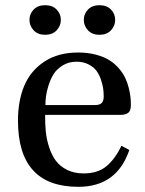

<svg xmlns="http://www.w3.org/2000/svg" viewBox="-20 -703 554 735"><path d="M316.9 -586.9Q300.8 -604 300.8 -627Q300.8 -649.9 316.9 -666.5Q333 -683.1 360.8 -683.1Q388.7 -683.1 404.8 -666.5Q420.9 -649.9 420.9 -627Q420.9 -604 404.8 -586.9Q388.7 -569.8 360.8 -569.8Q333 -569.8 316.9 -586.9ZM108.9 -586.9Q92.8 -604 92.8 -627Q92.8 -649.9 108.9 -666.5Q125 -683.1 152.8 -683.1Q180.7 -683.1 196.8 -666.5Q212.9 -649.9 212.9 -627Q212.9 -604 196.8 -586.9Q180.7 -569.8 152.8 -569.8Q125 -569.8 108.9 -586.9ZM48.8 -241.2Q48.8 -317.9 73.2 -375.5Q97.7 -433.1 150.4 -467.5Q203.1 -502 278.8 -502Q316.4 -502 347.4 -493.7Q378.4 -485.4 398.9 -472.4Q419.4 -459.5 435.1 -441.2Q450.7 -422.9 459.2 -405Q467.8 -387.2 472.9 -366.5Q478 -345.7 479.5 -330.8Q481 -315.9 481 -300.8Q481 -278.3 470.5 -270.8Q460 -263.2 440.9 -263.2H152.8Q152.3 -229.5 155.3 -199.7Q158.2 -169.9 168 -139.6Q177.7 -109.4 193.6 -87.9Q209.5 -66.4 236.8 -52.7Q264.2 -39.1 299.8 -39.1Q354.5 -39.1 387.7 -66.9Q420.9 -94.7 444.8 -145L475.1 -128.9Q427.2 12.2 279.8 12.2Q48.8 12.2 48.8 -241.2ZM153.8 -300.8H342.8Q362.3 -300.8 369.6 -309.1Q377 -317.4 377 -333Q377 -347.7 375.2 -362.3Q373.5 -377 366.9 -396.7Q360.4 -416.5 349.9 -431.2Q339.4 -445.8 319.3 -456.3Q299.3 -466.8 272.9 -466.8Q243.7 -466.8 220.9 -453.1Q198.2 -439.5 186 -420.4Q173.8 -401.4 166 -376.7Q158.2 -352.1 156 -334Q153.8 -315.9 153.8 -300.8Z"/></svg>

Font: Heuristica
Style: Regular
Weight: 400
Version: Version 1.0.2